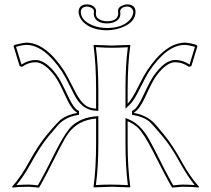

<svg xmlns="http://www.w3.org/2000/svg" viewBox="-20 -853 964 877"><path d="M249 -168.9Q189 -48.8 168 -12.7Q162.6 -3.9 158.2 3.9Q112.8 0 110.8 0Q64.5 0 38.1 3.9L35.2 0Q76.2 -45.4 118.2 -123Q155.3 -190.4 193.8 -236.8Q242.2 -294.9 259.3 -308.1Q287.6 -329.1 331.1 -336.9V-339.8Q307.1 -351.6 278.8 -414.6Q249.5 -479 232.9 -502Q185.1 -567.4 143.1 -568.8Q108.9 -568.4 81.1 -547.9L69.8 -550.8L42 -642.1L46.9 -647.9Q85 -657.7 101.1 -658.2Q188.5 -657.2 272 -530.8Q284.7 -511.7 323.2 -435.1Q351.6 -378.9 382.8 -364.7Q399.4 -357.9 418.9 -356.9V-444.8Q418.9 -559.6 407.2 -645L409.2 -647.9Q410.6 -647.9 491.2 -645L574.2 -647.9L575.2 -645Q563.5 -564.9 563 -444.8V-379.4Q582 -397 613.8 -461.9Q635.3 -505.4 651.9 -530.8Q736.3 -656.7 823.2 -658.2Q842.3 -658.2 874.5 -648.9Q876.5 -648.4 877 -647.9L881.8 -642.1L854 -550.8L842.8 -547.9Q813.5 -568.4 780.8 -568.8Q740.2 -568.8 694.3 -506.8Q692.4 -503.9 690.9 -502Q675.8 -481 641.6 -406.2Q615.7 -351.6 592.8 -339.8V-336.9Q648.4 -327.1 685.1 -290Q694.8 -279.8 730 -236.8Q768.6 -190.4 813 -109.4Q849.1 -44.4 889.2 0L886.2 3.9Q859.9 0 813 0Q806.6 0 766.1 3.9Q736.3 -46.4 677.2 -164.6Q675.8 -167.5 674.8 -168.9Q635.7 -244.6 609.4 -270Q588.4 -289.1 563 -299.3V-200.2Q563 -85.4 575.2 0L573.2 2.9Q571.8 2.9 491.2 0L408.2 2.9L407.2 0Q418.9 -81.5 418.9 -200.2V-311.5Q336.4 -304.7 292 -243.7Q275.9 -221.7 249 -168.9ZM469.2 -755.9Q510.3 -755.9 518.6 -782.2Q519.5 -786.6 520 -790Q520 -793 519.5 -799.3Q519 -802.2 519 -803.2Q519 -821.3 543.9 -829.6Q552.7 -833 562 -833Q598.1 -831.5 599.1 -799.8Q599.1 -752 538.1 -728Q505.4 -715.3 469.2 -714.8Q396.5 -714.8 358.4 -754.4Q339.4 -775.4 338.9 -799.8Q340.8 -832 376 -833Q405.3 -833 416.5 -812.5Q418.9 -807.1 418.9 -803.2Q418.9 -802.2 418.5 -799.3Q418 -793 418 -790Q418 -767.1 448.2 -758.8Q458.5 -755.9 469.2 -755.9ZM240.2 -173.3Q280.3 -251 309.1 -278.3Q351.1 -315.9 418 -321.8L429.2 -322.3V-200.2Q429.2 -87.4 418 -7.8Q462.4 -10.3 491.2 -9.8Q520 -9.8 564 -7.3Q553.2 -91.8 553.2 -200.2V-314L566.4 -308.6Q620.6 -287.1 659.7 -218.8Q668 -204.6 684.1 -173.3Q743.7 -54.2 763.7 -19.5Q767.6 -12.7 771.5 -6.3Q802.2 -9.8 813 -9.8Q839.4 -9.8 869.1 -7.8Q836.4 -46.9 793.5 -125Q759.3 -186.5 722.2 -230.5Q674.3 -288.1 659.7 -299.8Q633.3 -319.8 591.3 -327.1L583 -328.6V-346.2L588.4 -349.1Q607.4 -358.4 634.8 -417.5Q664.1 -481 682.6 -507.8Q732.9 -579.1 780.8 -579.1Q816.4 -578.6 845.7 -558.1L870.6 -639.2Q839.4 -647.5 823.2 -647.9Q741.2 -647 660.2 -525.4Q648.4 -507.8 610.8 -432.6Q589.4 -390.6 569.8 -372.1L553.2 -356.9V-444.8Q553.2 -558.1 564 -637.2Q519.5 -634.8 491.2 -634.8Q462.4 -634.8 418 -637.7Q428.7 -553.2 429.2 -444.8V-346.7L418.5 -347.2Q361.3 -349.1 327.1 -406.2Q318.4 -420.9 302.2 -454.1Q278.8 -502 263.7 -525.4Q182.1 -647 101.1 -647.9Q81.5 -647.5 53.2 -639.2L78.1 -558.1Q108.9 -578.6 143.1 -579.1Q191.4 -577.6 241.2 -507.8Q258.3 -483.9 294.4 -406.2Q317.4 -358.4 335.4 -349.1L340.8 -346.2V-328.6L332.5 -327.1Q280.3 -317.9 248 -284.7Q238.8 -274.9 201.7 -230.5Q164.1 -185.5 120.1 -105Q88.4 -47.4 55.2 -7.8Q85.4 -9.8 110.8 -9.8Q125 -9.8 152.8 -6.3Q180.2 -52.7 240.2 -173.3ZM469.2 -746.1Q424.8 -746.1 411.1 -774.9Q408.2 -782.7 408.2 -790Q408.2 -793 409.2 -803.2Q408.7 -812.5 393.6 -819.3Q384.8 -822.8 376 -823.2Q350.1 -820.3 349.1 -799.8Q349.1 -759.3 402.8 -737.3Q433.6 -725.1 469.2 -725.1Q539.6 -725.1 573.7 -763.2Q588.4 -780.8 588.9 -799.8Q584 -821.3 562 -823.2Q538.1 -823.2 529.8 -806.6Q528.8 -804.2 528.8 -803.2Q529.8 -794.9 529.8 -790Q529.8 -760.7 494.6 -749.5Q482.4 -746.1 469.2 -746.1Z"/></svg>

Font: Linux Biolinum Outline O
Style: Bold
Weight: 700
Designer: Philipp H. Poll
Foundry: Philipp H. Poll
Version: Version 0.9.2